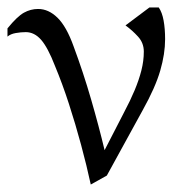

<svg xmlns="http://www.w3.org/2000/svg" viewBox="-22 -484 493 514"><path d="M221 10Q210 -41 195 -96.5Q180 -152 162.5 -206Q145 -260 125 -308Q106 -357 88 -377.5Q70 -398 47 -398Q34 -398 20 -395.5Q6 -393 -2 -386V-408Q24 -440 42 -450Q60 -460 80 -460Q108 -460 132 -436.5Q156 -413 175 -360Q201 -290 222 -217.5Q243 -145 258 -82L310 -183Q327 -215 338.5 -242.5Q350 -270 356.5 -295.5Q363 -321 363 -346Q363 -369 347.5 -386Q332 -403 314 -416L378 -464H403Q412 -451 416 -429Q420 -407 420 -379Q420 -340 407 -295Q394 -250 360 -189L264 -14Z"/></svg>

Font: Ancizar Serif Light
Style: Regular
Weight: 300
Designer: Cesar Puertas, Viviana Monsalve, Julian Moncada, Julian Prieto, Jose Castro, Felipe Aragon, Mariel Hernandez, Sara Alarc
Version: Version 8.100